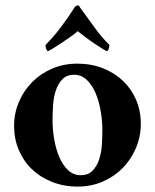

<svg xmlns="http://www.w3.org/2000/svg" viewBox="-20 -682 571 709"><path d="M254 -406Q227 -406 211 -390Q195 -374 186.5 -349Q178 -324 176 -294Q174 -264 174 -237Q174 -204 180 -168.5Q186 -133 198.5 -103Q211 -73 231 -54Q251 -35 278 -35Q305 -35 321 -51Q337 -67 345.5 -91.5Q354 -116 356 -145.5Q358 -175 358 -202Q358 -235 352 -271Q346 -307 333.5 -337Q321 -367 301 -386.5Q281 -406 254 -406ZM265 -447Q317 -447 360 -430Q403 -413 434 -383.5Q465 -354 482.5 -313.5Q500 -273 500 -225Q500 -178 482 -135.5Q464 -93 433 -61.5Q402 -30 359.5 -11.5Q317 7 267 7Q215 7 171.5 -10.5Q128 -28 97 -58Q66 -88 49 -129Q32 -170 32 -217Q32 -264 50 -306Q68 -348 99.5 -379.5Q131 -411 173.5 -429Q216 -447 265 -447ZM267 -662Q272 -662 273 -659Q274 -656 278 -651Q304 -616 328.5 -581.5Q353 -547 384 -516Q384 -508 381.5 -501.5Q379 -495 375 -493Q371 -494 357.5 -502.5Q344 -511 327.5 -522Q311 -533 294.5 -545.5Q278 -558 267 -567Q257 -558 240 -546Q223 -534 206.5 -523Q190 -512 176 -503.5Q162 -495 157 -493Q153 -495 150.5 -501.5Q148 -508 148 -516Q177 -545 204 -580.5Q231 -616 253 -651Q259 -662 267 -662Z"/></svg>

Font: Vermiglione
Style: Bold
Weight: 700
Version: Version 1.000